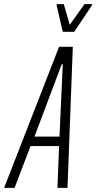

<svg xmlns="http://www.w3.org/2000/svg" viewBox="-60 -916 470 936"><path d="M-40 0 228 -688H295L269 0H220L228 -204H89L11 0ZM108 -250H230L246 -603H241ZM246 -761 216 -890 217 -896H251L280 -795L352 -896H390L388 -890L302 -761Z"/></svg>

Font: Saira Ultra Condensed Light
Style: Italic
Weight: 300
Width: 1
Italic angle: -12°
Designer: Hector Gatti with collaboration of the Omnibus-Type team
Foundry: Omnibus-Type
Version: Version 1.001; ttfautohint (v1.8)